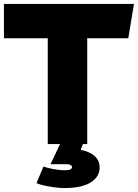

<svg xmlns="http://www.w3.org/2000/svg" viewBox="-36 -730 699 973"><path d="M643 -710 614 -536H406V0H206V-536H-16V-710ZM289 223Q269 223 241.5 219.5Q214 216 189 210.5Q164 205 149 198L184 114Q203 121 234.5 127Q266 133 294 133Q315 133 322 128Q329 123 329 117Q329 111 322 106.5Q315 102 297 102H220L277 -18H391L373 29Q469 50 469 119Q469 166 423.5 194.5Q378 223 289 223Z"/></svg>

Font: Livvic Black
Style: Regular
Weight: 900
Designer: Jacques Le Bailly, Baron von Fonthausen
Version: Version 1.001; ttfautohint (v1.8.2)